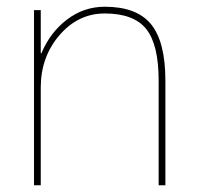

<svg xmlns="http://www.w3.org/2000/svg" viewBox="-20 -550 587 570"><path d="M101 -392H103Q129 -454 179 -492Q229 -530 291 -530Q386 -530 428.5 -478Q471 -426 471 -310V0H451V-310Q451 -418 414 -464Q377 -510 291 -510Q212 -510 156.5 -445.5Q101 -381 101 -290V0H81V-520H101Z"/></svg>

Font: M PLUS 1p Thin
Style: Regular
Weight: 250
Version: Version 1.062